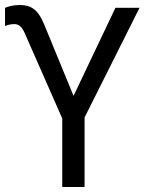

<svg xmlns="http://www.w3.org/2000/svg" viewBox="-20 -745 576 765"><path d="M58 -725C32 -725 13 -719 0 -714V-641C10 -646 24 -649 37 -649C54 -649 67 -639 78 -614L228 -273V0H317V-277L536 -714H440L273 -363L155 -650C130 -710 101 -725 58 -725Z"/></svg>

Font: Noto Sans Thai
Style: Regular
Weight: 400
Designer: Monotype Design Team
Foundry: Monotype Imaging Inc.
Version: Version 1.901